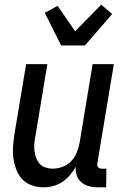

<svg xmlns="http://www.w3.org/2000/svg" viewBox="-20 -795 540 823"><path d="M167 8Q141 8 116.5 -0.5Q92 -9 75.5 -26.5Q59 -44 50 -67.5Q41 -91 37.5 -116Q34 -141 36 -167.5Q38 -194 42 -221L92 -520H183L131 -207Q128 -192 127 -176.5Q126 -161 128 -146Q130 -131 135.5 -117Q141 -103 150.5 -92.5Q160 -82 175 -77Q190 -72 205 -72Q226 -72 247 -79.5Q268 -87 284 -103Q300 -119 308.5 -140Q317 -161 321 -182L377 -520H468L397 -93Q396 -89 397 -85Q398 -81 400.5 -78Q403 -75 407 -73.5Q411 -72 416 -72H436L435 8H402Q382 8 363 3.5Q344 -1 330 -12.5Q316 -24 309.5 -42Q303 -60 305 -80Q294 -61 279.5 -44Q265 -27 247 -15Q229 -3 208 2.5Q187 8 167 8ZM242 -600 172 -740 227 -770 302 -661 414 -775 461 -735 344 -600Z"/></svg>

Font: Iosevka Term Curly Medium
Style: Italic
Weight: 500
Italic angle: -9°
Designer: Belleve Invis
Foundry: Belleve Invis
Version: Version 32.3.0